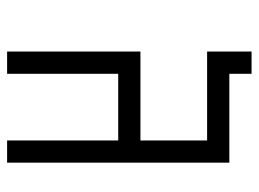

<svg xmlns="http://www.w3.org/2000/svg" viewBox="-114 -551 728 540"><g transform="rotate(-90 250.0 -281.0)"><path d="M312.5 0V62.5H375Q375 62.5 375 -62.5H125V-250H375Q375 -250 375 -625H312.5V-312.5H125V-625H62.5Q62.5 -625 62.5 0Z"/></g></svg>

Font: Unifont
Style: Regular
Weight: 500
Version: Version 15.1.04